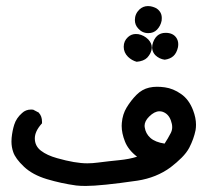

<svg xmlns="http://www.w3.org/2000/svg" viewBox="-20 -446 671 638"><path d="M18.1 24.4Q18.1 18.1 18.6 12.2Q21 -11.7 27.3 -31.7Q34.2 -53.7 53.2 -70.3Q65.4 -82 83.5 -82Q86.4 -82 90.3 -81.5L108.9 -71.8L109.4 -70.8Q119.6 -59.6 119.6 -41.5Q119.6 -39.6 119.6 -36.1L118.2 -34.7Q95.7 -9.3 95.7 13.7Q95.7 39.1 116 54.7Q136.2 70.3 169.9 79.6Q230 96.7 270 96.7Q287.1 96.7 305.7 94.2Q343.3 89.4 376.2 86.2Q409.2 83 435.5 74.7Q406.2 52.2 395.3 24.4Q384.3 -3.4 384.3 -27.8Q384.3 -32.7 384.8 -37.6Q387.2 -66.4 400.9 -88.9Q415.5 -112.8 433.8 -131.1Q452.1 -149.4 475.6 -154.8Q488.3 -157.7 501.5 -157.7Q514.6 -157.7 527.8 -155.8Q555.7 -151.9 581.5 -133.8Q607.9 -115.7 621.6 -79.6Q631.3 -54.2 631.3 -31.7Q631.3 -22.5 629.9 -13.7Q624 15.6 608.9 44.9Q600.1 61.5 583.7 77.9Q567.4 94.2 546.9 109.9Q500 144.5 436.5 154.3Q314.9 171.9 265.1 171.9Q246.6 171.9 233.4 170.4Q183.6 163.6 135.7 149.2Q87.9 134.8 59.6 107.9Q31.2 81.1 23.9 59.1Q18.1 42.5 18.1 24.4ZM547.4 -3.9Q552.2 -13.2 552.2 -23.4Q552.2 -33.7 547.9 -45.4Q540 -67.9 520 -74.7Q515.1 -76.2 509.8 -76.2Q493.2 -76.2 475.6 -58.6Q460.4 -43.5 460.4 -27.8Q460.4 -25.4 460.9 -22.9Q463.9 -2 479.7 12.2Q495.6 26.4 526.9 31.2Q538.1 14.2 547.4 -3.9ZM405.3 -257.3Q391.1 -271.5 391.1 -290.5Q391.1 -310.1 405.3 -322.8Q416.5 -333 431.2 -333Q435.1 -333 439.5 -332.5Q458.5 -329.1 472.7 -314.9Q484.4 -302.2 484.4 -288.6Q484.4 -278.3 478.5 -267.1Q474.6 -260.3 469.2 -254.4Q457.5 -242.7 434.1 -240.7Q418 -245.1 405.3 -257.3ZM486.3 -281.2Q485.4 -284.7 485.4 -286.6Q485.4 -292 486.3 -296.4Q490.2 -315.4 502 -326.7Q513.2 -336.9 530.3 -336.9Q554.2 -336.9 565.4 -321.3Q572.3 -311.5 572.3 -299.3Q572.3 -293.9 571.3 -288.6Q566.9 -269.5 556.2 -259.8Q545.4 -250 527.3 -247.6Q509.3 -250 496.1 -262.7Q488.3 -271 486.3 -281.2ZM428.2 -379.4Q428.2 -399.9 443.4 -414.6Q455.6 -425.8 471.7 -425.8Q480.5 -425.8 487.8 -423.3Q495.1 -420.9 499.5 -418.5Q505.9 -414.6 510.3 -408.7Q517.6 -399.4 517.6 -386.2Q517.6 -381.8 517.1 -377.4Q513.7 -359.9 501.5 -347.2Q490.2 -335.9 472.7 -335.9Q452.6 -335.9 439 -351.6Q428.2 -363.3 428.2 -379.4Z"/></svg>

Font: Bakudai
Style: Medium
Weight: 500
Version: Version 1.48